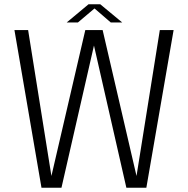

<svg xmlns="http://www.w3.org/2000/svg" viewBox="-20 -878 880 898"><path d="M174 0 47.5 -737.5H111.5L220.5 -55L379 -737.5H460L618.5 -55L727.5 -737.5H792L664.5 0H571L419.5 -665L267.5 0ZM292 -773 394 -858H449L551.5 -773H498L422 -838.5L344.5 -773Z"/></svg>

Font: Epilogue Light
Style: Regular
Weight: 300
Designer: Tyler Finck
Foundry: Etcetera Type Co
Version: Version 2.111; ttfautohint (v1.8.3)